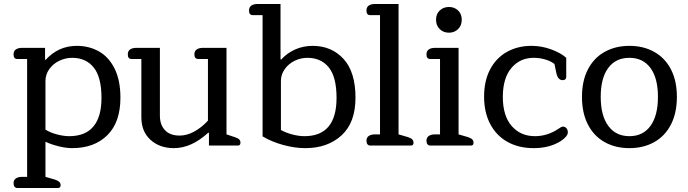

<svg xmlns="http://www.w3.org/2000/svg" viewBox="-20 -730 3452 963"><path d="M48 189Q48 173 59.5 165Q71 157 91 157H116V-434H67Q48 -434 48 -457Q48 -474 59.5 -482Q71 -490 91 -490H206V-431L209 -430Q273 -500 365 -500Q427 -500 476.5 -472Q526 -444 555 -385.5Q584 -327 584 -240Q584 -117 518.5 -52Q453 13 342 13Q312 13 275 4Q238 -5 208 -19V157L253 170Q269 175 276.5 181.5Q284 188 284 199Q284 213 270 213H67Q58 213 53 206.5Q48 200 48 189ZM489 -239Q489 -343 450 -391.5Q411 -440 342 -440Q308 -440 277 -425Q246 -410 227 -383Q208 -356 208 -324V-80Q231 -65 265 -56Q299 -47 327 -47Q408 -47 448.5 -95.5Q489 -144 489 -239Z M689 -142V-434H640Q621 -434 621 -457Q621 -474 632.5 -482Q644 -490 664 -490H782V-150Q782 -104 807.5 -77Q833 -50 881 -50Q918 -50 955 -70.5Q992 -91 1023 -125V-434H975Q955 -434 955 -457Q955 -474 966.5 -482Q978 -490 998 -490H1116V-56L1155 -43Q1172 -38 1179 -31.5Q1186 -25 1186 -14Q1186 0 1173 0H1028V-64H1024Q940 13 852 13Q781 13 735 -28.5Q689 -70 689 -142Z M1297 -46V-654H1248Q1229 -654 1229 -677Q1229 -694 1240.5 -702Q1252 -710 1272 -710H1387V-433L1390 -431Q1420 -464 1460.5 -482Q1501 -500 1548 -500Q1643 -500 1703 -434.5Q1763 -369 1763 -240Q1763 -115 1693 -51Q1623 13 1512 13Q1458 13 1400 -3Q1342 -19 1297 -46ZM1668 -239Q1668 -344 1629 -392Q1590 -440 1522 -440Q1488 -440 1457.5 -425Q1427 -410 1408 -383Q1389 -356 1389 -324V-78Q1414 -64 1446.5 -55.5Q1479 -47 1507 -47Q1668 -47 1668 -239Z M1818 -24Q1818 -40 1829.5 -48Q1841 -56 1861 -56H1886V-654H1837Q1818 -654 1818 -677Q1818 -694 1829.5 -702Q1841 -710 1861 -710H1979V-56L2024 -43Q2040 -38 2047 -31.5Q2054 -25 2054 -14Q2054 0 2041 0H1837Q1828 0 1823 -6.5Q1818 -13 1818 -24Z M2167 -631Q2167 -660 2185.5 -677.5Q2204 -695 2232 -695Q2259 -695 2277.5 -677.5Q2296 -660 2296 -631Q2296 -602 2277.5 -584Q2259 -566 2232 -566Q2204 -566 2185.5 -584Q2167 -602 2167 -631ZM2119 -24Q2119 -40 2130.5 -48Q2142 -56 2162 -56H2187V-434H2138Q2119 -434 2119 -457Q2119 -474 2130.5 -482Q2142 -490 2162 -490H2280V-56L2325 -43Q2341 -38 2348 -31.5Q2355 -25 2355 -14Q2355 0 2342 0H2138Q2129 0 2124 -6.5Q2119 -13 2119 -24Z M2408 -245Q2408 -325 2438.5 -382.5Q2469 -440 2523 -470Q2577 -500 2646 -500Q2697 -500 2745.5 -482Q2794 -464 2820 -440V-344Q2820 -337 2815.5 -332.5Q2811 -328 2802 -328Q2779 -328 2771 -361L2761 -409Q2744 -423 2715.5 -431.5Q2687 -440 2657 -440Q2588 -440 2545 -389Q2502 -338 2502 -244Q2502 -149 2546.5 -98Q2591 -47 2663 -47Q2726 -47 2781 -84Q2784 -86 2791 -90.5Q2798 -95 2803 -95Q2814 -95 2821 -87Q2828 -79 2828 -66Q2828 -46 2792 -22Q2736 13 2657 13Q2582 13 2526 -18Q2470 -49 2439 -107.5Q2408 -166 2408 -245Z M2899 -244Q2899 -325 2929 -382.5Q2959 -440 3013 -470Q3067 -500 3137 -500Q3207 -500 3261 -470Q3315 -440 3345 -382.5Q3375 -325 3375 -244Q3375 -163 3345 -105Q3315 -47 3261 -17Q3207 13 3137 13Q3067 13 3013 -17Q2959 -47 2929 -105Q2899 -163 2899 -244ZM3280 -244Q3280 -338 3242.5 -389Q3205 -440 3137 -440Q3068 -440 3030.5 -389Q2993 -338 2993 -244Q2993 -150 3031 -98.5Q3069 -47 3137 -47Q3205 -47 3242.5 -98.5Q3280 -150 3280 -244Z"/></svg>

Font: Maitree Medium
Style: Regular
Weight: 500
Designer: CadsonDemak Team
Foundry: CadsonDemak
Version: Version 1.000